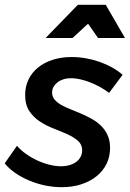

<svg xmlns="http://www.w3.org/2000/svg" viewBox="-38 -773 540 798"><path d="M218.5 5Q184 5 149.2 -2.2Q114.5 -9.5 83 -22.8Q51.5 -36 25.2 -54.2Q-1 -72.5 -18.5 -94L32.5 -167Q48 -149 69.8 -133.5Q91.5 -118 116.2 -106.5Q141 -95 166.8 -88.5Q192.5 -82 215.5 -82Q235 -82 251.2 -86.8Q267.5 -91.5 279 -100.2Q290.5 -109 297 -121.2Q303.5 -133.5 303.5 -148Q303.5 -172.5 286 -187.8Q268.5 -203 242 -215Q215.5 -227 185 -238.8Q154.5 -250.5 128 -267.8Q101.5 -285 84 -311.2Q66.5 -337.5 66.5 -378Q66.5 -413.5 80.5 -442.5Q94.5 -471.5 120 -492.2Q145.5 -513 181 -524.5Q216.5 -536 259.5 -536Q289 -536 318.8 -530.8Q348.5 -525.5 376.2 -515.8Q404 -506 428.5 -492.2Q453 -478.5 471.5 -462L415.5 -387Q397.5 -400.5 377 -411.8Q356.5 -423 335.8 -431Q315 -439 295 -443.5Q275 -448 257.5 -448Q240.5 -448 226 -443.5Q211.5 -439 201 -430.8Q190.5 -422.5 184.5 -411.8Q178.5 -401 178.5 -388Q178.5 -371.5 188.8 -359.2Q199 -347 216 -337.2Q233 -327.5 254.8 -319Q276.5 -310.5 299 -300.8Q321.5 -291 343.2 -279Q365 -267 382 -250.2Q399 -233.5 409.2 -211Q419.5 -188.5 419.5 -158Q419.5 -122 404.8 -92Q390 -62 363.2 -40.5Q336.5 -19 299.8 -7Q263 5 218.5 5ZM285.5 -753H401.5L481.5 -615H369.5L328 -674.5L263.5 -615H151.5Z"/></svg>

Font: Argentum Sans
Style: Italic
Weight: 400
Italic angle: -11.3099°
Designer: Julieta Ulanovsky, Owen Earl, Rasmus Andersson, Cristiano Sobral
Foundry: The Argentum Sans Project Authors
Version: Version 3.131; ttfautohint (v1.8.4.7-5d5b-dirty)